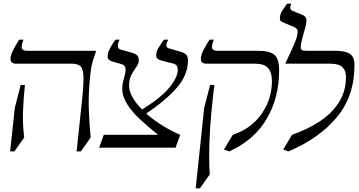

<svg xmlns="http://www.w3.org/2000/svg" viewBox="-20 -800 1945 1040"><path d="M469 -395Q458 -290 461 -209.5Q464 -129 471 -55L418 20H395L425 -263Q434 -347 432 -388Q430 -429 415 -442Q400 -455 370 -455H64Q54 -455 45.5 -460.5Q37 -466 37 -481Q37 -502 52.5 -531.5Q68 -561 84 -585H107Q92 -545 100 -535Q108 -525 125 -525H501Q489 -490 483 -470Q477 -450 474.5 -434.5Q472 -419 469 -395ZM60 -215 92 -340H115Q107 -261 104.5 -195Q102 -129 111 -55L58 20H35Z M517 0 542 -70H836Q785 -111 740.5 -152Q696 -193 669 -235.5Q642 -278 642 -321Q642 -341 648 -362Q654 -383 658 -402Q662 -421 658.5 -434.5Q655 -448 637 -453L591 -466Q580 -469 571.5 -475Q563 -481 563 -494Q563 -515 577 -540.5Q591 -566 605 -585H628Q618 -566 618.5 -551Q619 -536 632 -532L689 -516Q718 -508 725 -497.5Q732 -487 732 -473Q732 -456 719 -438Q706 -420 692.5 -396Q679 -372 679 -337Q679 -307 697.5 -273.5Q716 -240 750 -207Q854 -272 898.5 -327Q943 -382 943 -423Q943 -435 938 -443.5Q933 -452 917 -456L854 -472Q843 -475 834.5 -481Q826 -487 826 -500Q826 -521 840 -543.5Q854 -566 868 -585H891Q881 -566 881 -554Q881 -542 895 -538L957 -520Q978 -514 988 -504.5Q998 -495 998 -472Q998 -394 937.5 -324.5Q877 -255 772 -185Q808 -153 855 -123Q902 -93 956 -70L931 0Z M1222 20 1193 10 1241 -70Q1308 -92 1355 -135.5Q1402 -179 1427.5 -237.5Q1453 -296 1453 -362Q1453 -407 1432.5 -431Q1412 -455 1361 -455H1095Q1085 -455 1076.5 -460.5Q1068 -466 1068 -481Q1068 -502 1083.5 -531.5Q1099 -561 1115 -585H1138Q1123 -545 1131 -535Q1139 -525 1156 -525H1377Q1440 -525 1466 -503.5Q1492 -482 1492 -419Q1492 -271 1424.5 -156Q1357 -41 1222 20ZM1040 220 1086 -215 1118 -340H1141L1132 -260Q1123 -181 1118 -103.5Q1113 -26 1113 45Q1113 97 1116 145L1063 220Z M1794 -525Q1850 -525 1875 -508.5Q1900 -492 1900 -447Q1900 -280 1805 -165.5Q1710 -51 1543 20L1514 10L1562 -70Q1646 -99 1712 -142.5Q1778 -186 1816 -246Q1854 -306 1854 -383Q1854 -417 1835 -436Q1816 -455 1770 -455H1525L1558 -526Q1577 -567 1584.5 -589Q1592 -611 1592 -630Q1592 -642 1582 -648.5Q1572 -655 1558 -660L1524 -674Q1512 -679 1504 -683.5Q1496 -688 1496 -701Q1496 -722 1508.5 -741.5Q1521 -761 1535 -780H1558Q1552 -768 1552 -759Q1552 -747 1565 -741L1587 -732L1613 -722Q1640 -712 1640 -689Q1640 -674 1632.5 -646.5Q1625 -619 1617 -591Q1609 -563 1609 -544Q1609 -534 1614.5 -529.5Q1620 -525 1639 -525Z"/></svg>

Font: Bona Nova
Style: Italic
Weight: 400
Italic angle: -4°
Designer: Mateusz Machalski
Foundry: Capitalics
Version: Version 4.001; ttfautohint (v1.8.3)